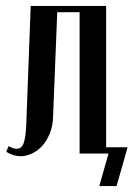

<svg xmlns="http://www.w3.org/2000/svg" viewBox="-20 -515 448 644"><path d="M9 -25Q24 -16 36 -16Q52 -16 59 -34Q66 -52 68 -95L83 -495H336V0H247V-474H172L158 -123Q157 -91 146.5 -66Q136 -41 120.5 -24.5Q105 -8 86 0.5Q67 9 49 9Q24 9 1 -6ZM313 109 344 0H329V-21H408L371 109Z"/></svg>

Font: Moniqa Narrow Heading
Style: Bold
Weight: 700
Width: 4
Designer: Rajesh Rajput
Foundry: Rajesh Rajput
Version: Version 1.000